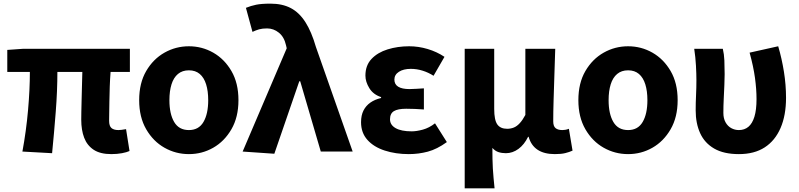

<svg xmlns="http://www.w3.org/2000/svg" viewBox="-20 -832 4384 1054"><path d="M591 14Q530 14 494 -10Q458 -34 442 -76Q426 -118 426 -175Q426 -189 426.5 -217.5Q427 -246 428 -283.5Q429 -321 430 -361Q431 -401 432 -437H295Q295 -334 286 -218Q277 -102 266 9L103 0Q124 -114 134 -228Q144 -342 144 -437H20V-558L105 -564H693V-437H587Q584 -399 582.5 -356.5Q581 -314 580.5 -275.5Q580 -237 579.5 -208.5Q579 -180 579 -169Q579 -140 592 -129Q605 -118 630 -118Q644 -118 672 -123L691 -3Q676 4 649.5 9Q623 14 591 14Z M1017 14Q945 14 883 -21Q821 -56 782.5 -122.5Q744 -189 744 -282Q744 -376 782.5 -442Q821 -508 883 -543Q945 -578 1017 -578Q1089 -578 1150.5 -543Q1212 -508 1250.5 -442Q1289 -376 1289 -282Q1289 -189 1250.5 -122.5Q1212 -56 1150.5 -21Q1089 14 1017 14ZM1017 -118Q1071 -118 1097 -162.5Q1123 -207 1123 -282Q1123 -332 1111.5 -369Q1100 -406 1076.5 -426Q1053 -446 1017 -446Q981 -446 957 -426Q933 -406 921.5 -369Q910 -332 910 -282Q910 -207 936 -162.5Q962 -118 1017 -118Z M1486 12 1312 0 1554 -567 1550 -584Q1540 -629 1511 -652.5Q1482 -676 1446 -676Q1420 -676 1402.5 -671Q1385 -666 1366 -657L1330 -789Q1357 -800 1386 -806Q1415 -812 1465 -812Q1530 -812 1576.5 -787.5Q1623 -763 1656.5 -710.5Q1690 -658 1714 -575L1916 0H1741L1628 -386H1623Z M2224 14Q2152 14 2092 -5.5Q2032 -25 1997 -64Q1962 -103 1962 -161Q1962 -199 1975.5 -225.5Q1989 -252 2013.5 -269Q2038 -286 2072 -294V-299Q2029 -313 2007.5 -348Q1986 -383 1986 -417Q1986 -473 2019.5 -508.5Q2053 -544 2108 -561Q2163 -578 2226 -578Q2277 -578 2327.5 -563Q2378 -548 2420 -520L2360 -416Q2332 -434 2300 -444Q2268 -454 2235 -454Q2195 -454 2170 -438Q2145 -422 2145 -395Q2145 -369 2166 -356Q2187 -343 2228 -343Q2245 -343 2266 -344.5Q2287 -346 2307 -347V-231Q2282 -233 2257.5 -234Q2233 -235 2210 -235Q2164 -235 2142.5 -222Q2121 -209 2121 -177Q2121 -146 2152 -128.5Q2183 -111 2240 -111Q2267 -111 2301.5 -120.5Q2336 -130 2368 -155L2433 -52Q2379 -13 2328.5 0.5Q2278 14 2224 14Z M2531 202V-564H2693V-234Q2693 -173 2710 -149Q2727 -125 2764 -125Q2784 -125 2801 -132Q2818 -139 2833.5 -156Q2849 -173 2864 -201V-564H3028Q3026 -498 3023.5 -424Q3021 -350 3019 -282.5Q3017 -215 3017 -166Q3017 -139 3030 -128.5Q3043 -118 3067 -118Q3075 -118 3084 -119.5Q3093 -121 3103 -125L3123 -5Q3105 3 3083 8.5Q3061 14 3026 14Q2967 14 2931 -10Q2895 -34 2882 -81H2879Q2858 -38 2826 -14.5Q2794 9 2757 9Q2735 9 2716.5 3Q2698 -3 2683 -20Q2683 12 2683.5 39.5Q2684 67 2685.5 93Q2687 119 2689.5 145.5Q2692 172 2695 202Z M3428 14Q3356 14 3294 -21Q3232 -56 3193.5 -122.5Q3155 -189 3155 -282Q3155 -376 3193.5 -442Q3232 -508 3294 -543Q3356 -578 3428 -578Q3500 -578 3561.5 -543Q3623 -508 3661.5 -442Q3700 -376 3700 -282Q3700 -189 3661.5 -122.5Q3623 -56 3561.5 -21Q3500 14 3428 14ZM3428 -118Q3482 -118 3508 -162.5Q3534 -207 3534 -282Q3534 -332 3522.5 -369Q3511 -406 3487.5 -426Q3464 -446 3428 -446Q3392 -446 3368 -426Q3344 -406 3332.5 -369Q3321 -332 3321 -282Q3321 -207 3347 -162.5Q3373 -118 3428 -118Z M4036 14Q3953 14 3900.5 -16.5Q3848 -47 3823.5 -101Q3799 -155 3799 -226Q3799 -268 3801 -309.5Q3803 -351 3803 -392Q3803 -426 3800.5 -472Q3798 -518 3791 -564H3948Q3955 -535 3956.5 -500Q3958 -465 3958 -425Q3958 -402 3956.5 -366Q3955 -330 3953 -290Q3951 -250 3951 -212Q3951 -182 3963 -160.5Q3975 -139 3994.5 -128.5Q4014 -118 4036 -118Q4067 -118 4088.5 -136Q4110 -154 4121.5 -191.5Q4133 -229 4133 -288Q4133 -342 4124.5 -404.5Q4116 -467 4095 -543L4252 -578Q4272 -510 4283.5 -438Q4295 -366 4295 -295Q4295 -199 4265 -129.5Q4235 -60 4178 -23Q4121 14 4036 14Z"/></svg>

Font: Noto Sans KR ExtraBold
Style: Regular
Weight: 800
Designer: Ryoko NISHIZUKA  (kana, bopomofo & ideographs); Paul D. Hunt (Latin, Greek & Cyrillic); Sandoll Communications , Soo-you
Foundry: Adobe
Version: Version 2.004-H2;hotconv 1.0.118;makeotfexe 2.5.65603